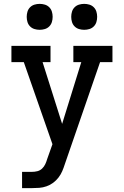

<svg xmlns="http://www.w3.org/2000/svg" viewBox="-20 -972 640 992"><path d="M94 0V-84H144Q159 -84 173 -87.5Q187 -91 197.5 -101Q208 -111 214 -124Q220 -137 224 -151L251 -227L103 -651H39V-735H241V-651H200L301 -332L400 -651H359V-735H561V-651H497L315 -124Q309 -105 301.5 -87.5Q294 -70 282 -54.5Q270 -39 254.5 -27.5Q239 -16 220.5 -9.5Q202 -3 183 -1.5Q164 0 144 0ZM415 -818Q401 -818 388 -822Q375 -826 365.5 -835.5Q356 -845 352 -858Q348 -871 348 -885Q348 -899 352 -912Q356 -925 365.5 -934.5Q375 -944 388 -948Q401 -952 415 -952Q429 -952 442 -948Q455 -944 464.5 -934.5Q474 -925 478 -912Q482 -899 482 -885Q482 -871 478 -858Q474 -845 464.5 -835.5Q455 -826 442 -822Q429 -818 415 -818ZM185 -818Q171 -818 158 -822Q145 -826 135.5 -835.5Q126 -845 122 -858Q118 -871 118 -885Q118 -899 122 -912Q126 -925 135.5 -934.5Q145 -944 158 -948Q171 -952 185 -952Q199 -952 212 -948Q225 -944 234.5 -934.5Q244 -925 248 -912Q252 -899 252 -885Q252 -871 248 -858Q244 -845 234.5 -835.5Q225 -826 212 -822Q199 -818 185 -818Z"/></svg>

Font: Iosevka HT Medium Extended
Style: Regular
Weight: 500
Width: 7
Monospace: yes
Designer: Belleve Invis
Foundry: Belleve Invis
Version: Version 32.3.0; ttfautohint (v1.8.4)